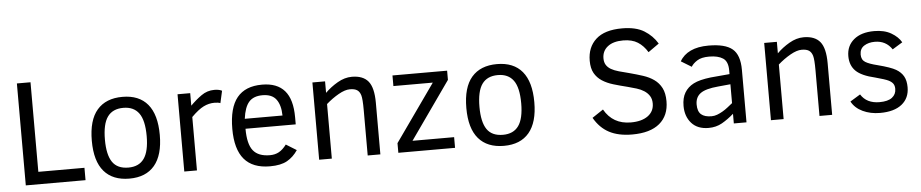

<svg xmlns="http://www.w3.org/2000/svg" viewBox="-41 -972 6080 1268"><g transform="rotate(-5 2999.0 -337.5)"><path d="M88.9 0V-675.8H179.2V-82H484.9V0Z M999.5 -254.9Q999.5 -121.6 942.1 -53.2Q884.8 15.1 774.9 15.1Q665 15.1 606.9 -52.5Q548.8 -120.1 548.8 -254.9Q548.8 -392.1 607.2 -459.5Q665.5 -526.9 774.9 -526.9Q885.3 -526.9 942.4 -458.3Q999.5 -389.6 999.5 -254.9ZM912.6 -254.9Q912.6 -359.4 878.2 -406.7Q843.8 -454.1 774.9 -454.1Q704.1 -454.1 669.9 -406.5Q635.7 -358.9 635.7 -254.9Q635.7 -154.8 668.7 -106.4Q701.7 -58.1 774.9 -58.1Q844.7 -58.1 878.7 -106Q912.6 -153.8 912.6 -254.9Z M1416.5 -429.2Q1402.8 -435.1 1377.4 -435.1Q1339.8 -435.1 1304.9 -417.7Q1270 -400.4 1223.6 -354V0H1139.6V-512.2H1223.6V-429.2Q1258.8 -464.8 1297.6 -492.4Q1336.4 -520 1383.8 -520Q1415.5 -520 1434.6 -509.8Z M1566.9 -246.1Q1566.9 -144.5 1601.6 -101.3Q1636.2 -58.1 1712.9 -58.1Q1747.1 -58.1 1772.9 -72.5Q1798.8 -86.9 1822.8 -119.1L1892.1 -76.2Q1862.8 -32.2 1820.8 -8.5Q1778.8 15.1 1707 15.1Q1592.8 15.1 1536.4 -51.3Q1480 -117.7 1480 -252Q1480 -392.6 1534.9 -459.7Q1589.8 -526.9 1700.7 -526.9Q1800.3 -526.9 1850.1 -469.5Q1899.9 -412.1 1899.9 -293V-246.1ZM1817.9 -312Q1816.9 -380.9 1788.8 -418.9Q1760.7 -457 1697.8 -457Q1637.7 -457 1607.7 -422.6Q1577.6 -388.2 1567.9 -312Z M2355.5 0V-301.8Q2355.5 -375 2348.1 -399.4Q2340.8 -423.8 2324.2 -434.8Q2307.6 -445.8 2275.9 -445.8Q2243.7 -445.8 2200.7 -421.4Q2157.7 -397 2117.7 -361.8V0H2033.7V-512.2H2117.7V-436Q2153.3 -471.7 2200.7 -499.3Q2248 -526.9 2295.9 -526.9Q2370.1 -526.9 2404.8 -484.6Q2439.5 -442.4 2439.5 -341.8V0Z M2558.6 0V-64L2825.7 -441.9H2564.5V-512.2H2926.8V-451.2L2658.7 -70.8H2934.6V0Z M3482.4 -254.9Q3482.4 -121.6 3425 -53.2Q3367.7 15.1 3257.8 15.1Q3147.9 15.1 3089.8 -52.5Q3031.7 -120.1 3031.7 -254.9Q3031.7 -392.1 3090.1 -459.5Q3148.4 -526.9 3257.8 -526.9Q3368.2 -526.9 3425.3 -458.3Q3482.4 -389.6 3482.4 -254.9ZM3395.5 -254.9Q3395.5 -359.4 3361.1 -406.7Q3326.7 -454.1 3257.8 -454.1Q3187 -454.1 3152.8 -406.5Q3118.7 -358.9 3118.7 -254.9Q3118.7 -154.8 3151.6 -106.4Q3184.6 -58.1 3257.8 -58.1Q3327.6 -58.1 3361.6 -106Q3395.5 -153.8 3395.5 -254.9Z M4352.5 -185.1Q4352.5 -90.3 4290.3 -38.1Q4228 14.2 4108.4 14.2Q4017.1 14.2 3956.1 -18.1Q3895 -50.3 3856.4 -118.2L3929.7 -167Q3986.8 -65.9 4106.4 -65.9Q4178.2 -65.9 4219.5 -95.9Q4260.7 -126 4260.7 -178.2Q4260.7 -208 4247.6 -228.5Q4234.4 -249 4212.9 -262.9Q4191.4 -276.9 4163.6 -285.4Q4135.7 -293.9 4105.5 -301.8Q4055.7 -314 4012.7 -326.9Q3969.7 -339.8 3938.2 -360.4Q3906.7 -380.9 3888.7 -412.8Q3870.6 -444.8 3870.6 -495.1Q3870.6 -585 3928.5 -637.5Q3986.3 -689.9 4101.6 -689.9Q4193.4 -689.9 4248 -656Q4302.7 -622.1 4334.5 -568.8L4262.7 -518.1Q4236.3 -562 4198.5 -585.9Q4160.6 -609.9 4101.6 -609.9Q4035.6 -609.9 3999 -580.8Q3962.4 -551.8 3962.4 -502.9Q3962.4 -477.1 3973.4 -459.5Q3984.4 -441.9 4004.9 -429.9Q4025.4 -418 4055.9 -409.4Q4086.4 -400.9 4125.5 -391.1Q4171.4 -378.9 4212.9 -365.5Q4254.4 -352.1 4285.4 -330.1Q4316.4 -308.1 4334.5 -273.4Q4352.5 -238.8 4352.5 -185.1Z M4782.7 0V-64Q4743.7 -29.8 4704.1 -7.3Q4664.6 15.1 4614.7 15.1Q4541.5 15.1 4501.7 -29.5Q4461.9 -74.2 4461.9 -144Q4461.9 -196.8 4482.7 -231.7Q4503.4 -266.6 4542.7 -286.9Q4582 -307.1 4656.7 -315.9L4782.7 -327.1V-352.1Q4782.7 -411.1 4749.8 -432.6Q4716.8 -454.1 4658.7 -454.1Q4606.9 -454.1 4578.9 -436Q4550.8 -418 4538.6 -397L4469.7 -439Q4493.2 -481.4 4541.3 -504.2Q4589.4 -526.9 4660.6 -526.9Q4771 -526.9 4818.8 -486.8Q4866.7 -446.8 4866.7 -348.1V0ZM4782.7 -259.8 4700.7 -252Q4617.2 -244.6 4583 -219.5Q4548.8 -194.3 4548.8 -146Q4548.8 -100.1 4571.8 -80.1Q4594.7 -60.1 4640.6 -60.1Q4659.7 -60.1 4678.2 -67.1Q4696.8 -74.2 4714.8 -84.7Q4732.9 -95.2 4749.8 -108.6Q4766.6 -122.1 4782.7 -134.8Z M5350.6 0V-301.8Q5350.6 -375 5343.3 -399.4Q5335.9 -423.8 5319.3 -434.8Q5302.7 -445.8 5271 -445.8Q5238.8 -445.8 5195.8 -421.4Q5152.8 -397 5112.8 -361.8V0H5028.8V-512.2H5112.8V-436Q5148.4 -471.7 5195.8 -499.3Q5243.2 -526.9 5291 -526.9Q5365.2 -526.9 5399.9 -484.6Q5434.6 -442.4 5434.6 -341.8V0Z M5946.8 -138.2Q5946.8 -66.4 5896 -25.6Q5845.2 15.1 5751.5 15.1Q5687.5 15.1 5636.7 -9Q5585.9 -33.2 5562.5 -77.1L5629.9 -118.2Q5668.5 -56.2 5753.9 -56.2Q5809.6 -56.2 5837.2 -77.4Q5864.7 -98.6 5864.7 -134.8Q5864.7 -156.2 5855 -169.7Q5845.2 -183.1 5824.7 -193.1Q5804.2 -203.1 5740.7 -220.2Q5649.4 -241.2 5612.1 -278.3Q5574.7 -315.4 5574.7 -377Q5574.7 -444.8 5623.5 -485.8Q5672.4 -526.9 5758.8 -526.9Q5825.7 -526.9 5871.1 -500.5Q5916.5 -474.1 5937.5 -437L5870.6 -396Q5830.6 -456.1 5756.8 -456.1Q5714.8 -456.1 5685.8 -437.5Q5656.7 -418.9 5656.7 -379.9Q5656.7 -345.2 5682.1 -329.6Q5707.5 -314 5761.7 -300.8Q5848.6 -278.3 5881.8 -258.8Q5915 -239.3 5930.9 -210.7Q5946.8 -182.1 5946.8 -138.2Z"/></g></svg>

Font: Lorenzo Sans
Style: Regular
Weight: 400
Foundry: Intel Corporation
Version: Version 1.00; ttfautohint (v1.5)